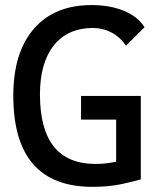

<svg xmlns="http://www.w3.org/2000/svg" viewBox="-20 -723 626 753"><path d="M342.8 9.8Q32.2 9.8 32.2 -347.7Q32.2 -517.1 112.8 -610.1Q193.4 -703.1 338.9 -703.1Q411.6 -703.1 466.3 -680.4Q521 -657.7 546.9 -616.2L474.1 -543.9Q451.7 -577.1 417.7 -595.2Q383.8 -613.3 344.7 -613.3Q246.1 -613.3 191.4 -545.2Q136.7 -477.1 136.7 -352.5Q136.7 -80.1 354.5 -80.1Q377.4 -80.1 397.7 -82.5Q418 -85 435.5 -88.9V-253.9H297.9V-346.7H532.2V-19.5Q511.7 -13.2 460.2 -1.7Q408.7 9.8 342.8 9.8Z"/></svg>

Font: CaskaydiaMono NF
Style: Regular
Weight: 400
Designer: Aaron Bell
Foundry: Saja Typeworks
Version: Version 2111.001; ttfautohint (v1.8.4);Nerd Fonts 3.1.1